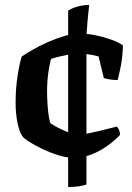

<svg xmlns="http://www.w3.org/2000/svg" viewBox="-20 -637 531 775"><path d="M278 0Q249 0 215.5 -10.5Q182 -21 151.5 -35.5Q121 -50 99 -64Q77 -78 72 -85Q58 -104 50.5 -141.5Q43 -179 43 -223Q43 -280 51 -331.5Q59 -383 68 -409Q84 -420 111.5 -436Q139 -452 173 -467Q207 -482 241 -492Q275 -502 304 -502Q321 -502 344 -498.5Q367 -495 391.5 -488.5Q416 -482 438.5 -473.5Q461 -465 476 -454Q475 -406 467.5 -369.5Q460 -333 455 -314Q437 -314 422 -316.5Q407 -319 399 -322L378 -409Q369 -412 353 -415Q337 -418 321.5 -420Q306 -422 298 -422Q285 -422 263.5 -418Q242 -414 221 -409Q200 -404 186 -399Q182 -385 178 -362.5Q174 -340 172 -315.5Q170 -291 170 -271Q170 -242 172 -213Q174 -184 177.5 -164Q181 -144 184 -139Q187 -137 200.5 -129Q214 -121 232 -113Q250 -105 266 -98.5Q282 -92 291 -92Q305 -92 329 -97Q353 -102 379 -108Q405 -114 425 -119.5Q445 -125 451 -126Q456 -122 460 -113.5Q464 -105 465 -93Q455 -82 437 -66.5Q419 -51 394.5 -36Q370 -21 340.5 -10.5Q311 0 278 0ZM255 118V-594Q272 -605 294.5 -611Q317 -617 340 -617Q336 -583 332.5 -541.5Q329 -500 329 -470V108Q317 112 297.5 115Q278 118 255 118Z"/></svg>

Font: Texturina Medium 12pt
Style: Bold
Weight: 700
Version: Version 1.002